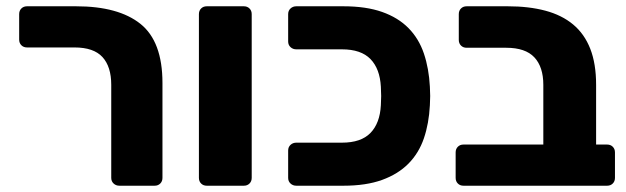

<svg xmlns="http://www.w3.org/2000/svg" viewBox="-20 -591 1992 611"><path d="M360 0Q349 0 341.5 -7Q334 -14 334 -25V-321Q334 -379 306 -409.5Q278 -440 217 -440H66Q55 -440 48 -447Q41 -454 41 -465V-546Q41 -557 48 -564Q55 -571 66 -571H222Q357 -571 427 -515Q497 -459 497 -327V-25Q497 -14 490 -7Q483 0 472 0Z M638 0Q627 0 620 -7Q613 -14 613 -25V-546Q613 -557 620 -564Q627 -571 638 -571H756Q767 -571 774 -564Q781 -557 781 -546V-25Q781 -14 774 -7Q767 0 756 0Z M923 0Q912 0 904.5 -7Q897 -14 897 -25V-112Q897 -123 904.5 -130Q912 -137 923 -137H1068Q1129 -137 1159 -168Q1189 -199 1192 -256Q1193 -274 1193 -285.5Q1193 -297 1192 -315Q1189 -372 1159 -403Q1129 -434 1068 -434H923Q912 -434 904.5 -441Q897 -448 897 -459V-546Q897 -557 904.5 -564Q912 -571 923 -571H1073Q1145 -571 1196 -553Q1247 -535 1280 -501.5Q1313 -468 1329 -420.5Q1345 -373 1348 -315Q1349 -297 1349 -285.5Q1349 -274 1348 -256Q1345 -198 1329 -151Q1313 -104 1280 -70.5Q1247 -37 1196 -18.5Q1145 0 1073 0Z M1455 0Q1444 0 1437 -7Q1430 -14 1430 -25V-106Q1430 -117 1437 -124Q1444 -131 1455 -131H1709V-321Q1709 -378 1680.5 -408.5Q1652 -439 1591 -439H1465Q1454 -439 1447 -446Q1440 -453 1440 -464V-546Q1440 -557 1447 -564Q1454 -571 1465 -571H1596Q1663 -571 1715.5 -557Q1768 -543 1804 -513Q1840 -483 1858.5 -435.5Q1877 -388 1877 -321V-131H1912Q1923 -131 1930 -124Q1937 -117 1937 -106V-25Q1937 -14 1930 -7Q1923 0 1912 0Z"/></svg>

Font: Fz Rubik
Style: Bold
Weight: 700
Designer: Hubert and Fischer
Foundry: Hubert and Fischer
Version: Vit hóa bi FontZin.com